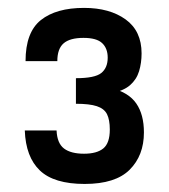

<svg xmlns="http://www.w3.org/2000/svg" viewBox="-20 -889 425 484"><path d="M193.4 -425.3Q116.2 -425.3 80.6 -459.2Q44.9 -493.2 42.5 -560.1H122.6Q124 -527.8 141.4 -514.6Q158.7 -501.5 191.9 -501.5Q224.1 -501.5 240.5 -514.9Q256.8 -528.3 256.8 -562.5Q256.8 -586.9 249.8 -601.1Q242.7 -615.2 224.1 -621.3Q205.6 -627.4 171.4 -627.4V-691.9Q218.8 -691.9 235.1 -704.8Q251.5 -717.8 251.5 -743.7Q251.5 -767.1 237.5 -780.3Q223.6 -793.5 190.4 -793.5Q156.2 -793.5 140.4 -779.8Q124.5 -766.1 124.5 -734.9H44.4Q44.4 -807.6 83 -838.4Q121.6 -869.1 191.9 -869.1Q256.3 -869.1 296.6 -840.1Q336.9 -811 336.9 -754.4Q336.9 -730.5 330.6 -709.5Q324.2 -688.5 307.6 -674.1Q291 -659.7 259.3 -653.8L260.7 -667Q304.7 -655.8 323.7 -627.9Q342.8 -600.1 342.8 -555.2Q342.8 -497.1 306.9 -461.2Q271 -425.3 193.4 -425.3Z"/></svg>

Font: Monda SemiBold
Style: Regular
Weight: 600
Designer: Vernon Adams
Foundry: Vernon Adams
Version: Version 2.200